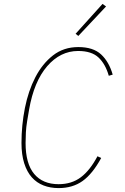

<svg xmlns="http://www.w3.org/2000/svg" viewBox="-20 -951 640 983"><path d="M280 12Q238 12 203 -1.5Q168 -15 143 -43Q118 -71 104 -115Q90 -159 90 -219Q90 -310 107.5 -398Q125 -486 161 -555.5Q197 -625 251.5 -667.5Q306 -710 381 -710Q457 -710 497.5 -672.5Q538 -635 557 -569L537 -563Q520 -623 484.5 -656.5Q449 -690 380 -690Q289 -690 221.5 -612Q154 -534 129 -390L119 -331Q114 -301 112.5 -273Q111 -245 111 -219Q111 -113 155 -60.5Q199 -8 280 -8Q347 -8 394 -43.5Q441 -79 479 -151L498 -142Q454 -61 403 -24.5Q352 12 280 12ZM381 -767 367 -778 505 -931 523 -918Z"/></svg>

Font: IBM Plex Mono Thin
Style: Italic
Weight: 100
Italic angle: -9°
Monospace: yes
Designer: Mike Abbink, Paul van der Laan, Pieter van Rosmalen
Foundry: Bold Monday
Version: Version 2.3